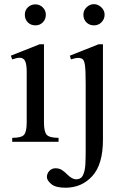

<svg xmlns="http://www.w3.org/2000/svg" viewBox="-20 -669 597 906"><path d="M196.3 -599.6Q196.3 -578.6 182.4 -564Q168.5 -549.3 147 -549.3Q125.5 -549.3 111.3 -563.5Q97.2 -577.6 97.2 -599.6Q97.2 -621.1 111.8 -634.8Q126.5 -648.4 147 -648.4Q167.5 -648.4 181.9 -634Q196.3 -619.6 196.3 -599.6ZM256.3 0H37.6V-18.6Q80.1 -18.6 93 -32.5Q106 -46.4 106 -91.8V-331.1Q106 -363.3 98.9 -379.9Q91.8 -396.5 72.3 -396.5Q59.6 -396.5 37.6 -388.7L31.2 -406.2L166.5 -460H187.5V-91.8Q187.5 -46.4 200.9 -32.5Q214.4 -18.6 256.3 -18.6ZM473.6 -599.6Q473.6 -579.6 459.5 -564.5Q445.3 -549.3 423.3 -549.3Q401.9 -549.3 387.7 -563.5Q373.5 -577.6 373.5 -599.6Q373.5 -620.1 388.7 -634.8Q403.8 -649.4 423.3 -649.4Q441.9 -649.4 457.8 -634.8Q473.6 -620.1 473.6 -599.6ZM465.8 -460V-9.3Q465.8 106.4 415.8 161.6Q365.7 216.8 289.1 216.8Q242.2 216.8 222.2 199.7Q202.1 182.6 201.2 167.5Q201.2 149.4 213.1 137.2Q225.1 125 241.7 125Q258.8 125 271.2 132.6Q283.7 140.1 299.3 156.2Q321.8 177.2 338.9 177.2Q362.3 177.2 371.8 157Q381.3 136.7 382.8 106.4Q384.3 76.2 384.3 45.9V-272.5Q384.3 -335.4 381.1 -359.6Q377.9 -383.8 370.1 -389.6Q353.5 -402.3 314.9 -388.7L309.6 -406.2L444.8 -460Z"/></svg>

Font: BabelStone Roman
Style: Regular
Weight: 400
Designer: Walt Agee, Victor Gaultney, Peter Martin, Debbi Hosken, Becca Hirsbrunner (SIL); Andrew West (BabelStone)
Foundry: BabelStone
Version: Version 16.000